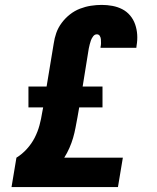

<svg xmlns="http://www.w3.org/2000/svg" viewBox="-20 -763 640 783"><path d="M27 0 47 -120Q70 -134 89.5 -155.5Q109 -177 121.5 -201.5Q134 -226 141 -252Q148 -278 152 -304L156 -325H96V-410H170L199 -585Q202 -607 209.5 -628.5Q217 -650 231.5 -669.5Q246 -689 265 -704Q284 -719 306 -727.5Q328 -736 350.5 -739.5Q373 -743 395 -743Q417 -743 438.5 -739Q460 -735 478.5 -725.5Q497 -716 510.5 -700Q524 -684 531 -664Q538 -644 539.5 -622Q541 -600 537 -577L536 -568H390V-571Q392 -579 392 -587Q392 -595 391.5 -602.5Q391 -610 387 -616.5Q383 -623 375 -623Q366 -623 360 -615Q354 -607 351 -599Q348 -591 346 -582.5Q344 -574 342 -565L317 -410H398V-325H303L296 -285Q292 -264 288 -242.5Q284 -221 278 -200.5Q272 -180 263 -159.5Q254 -139 242 -120H481L461 0Z"/></svg>

Font: Iosevka Etoile Heavy
Style: Italic
Weight: 900
Italic angle: -9°
Designer: Belleve Invis
Foundry: Belleve Invis
Version: Version 22.1.2; ttfautohint (v1.8.4)